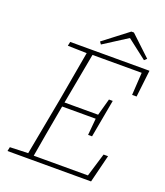

<svg xmlns="http://www.w3.org/2000/svg" viewBox="-152 -945 898 1047"><g transform="rotate(20 297.0 -421.5)"><path d="M16 0 21 -24 134 -28H142L139 0ZM121 0 189 -364Q203 -442 216.5 -520Q230 -598 244 -676H277L210 -313Q196 -235 182 -156.5Q168 -78 155 0ZM129 -652 134 -676H259L257 -649H249ZM143 0 145 -25H484L468 -6L515 -161H541L501 0ZM199 -330 201 -355H423L421 -330ZM261 -651 263 -676H594L576 -520H550L559 -670L574 -651ZM399 -233 408 -332 412 -352 440 -453H462L422 -233ZM443 -843 560 -733 546 -720 427 -812H440L296 -720L286 -734L428 -843Z"/></g></svg>

Font: Source Serif 4 ExtraLight
Style: Italic
Weight: 250
Italic angle: -12°
Designer: Frank Grießhammer
Foundry: Adobe Systems Incorporated
Version: Version 4.004;hotconv 1.0.116;makeotfexe 2.5.65601